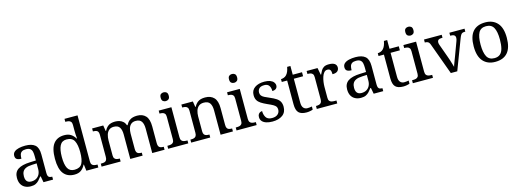

<svg xmlns="http://www.w3.org/2000/svg" viewBox="-4 -1684 7060 2618"><g transform="rotate(-15 3526.0 -375.0)"><path d="M205 10Q161 10 125.5 -7.5Q90 -25 70 -60.5Q50 -96 50 -150Q50 -230 106.5 -268Q163 -306 278 -310L361 -313V-373Q361 -409 355 -436.5Q349 -464 329 -480Q309 -496 268 -496Q230 -496 210 -482Q190 -468 183.5 -443.5Q177 -419 177 -387Q135 -387 113.5 -401.5Q92 -416 92 -450Q92 -485 116.5 -506Q141 -527 182 -536.5Q223 -546 272 -546Q364 -546 409.5 -507Q455 -468 455 -373V-114Q455 -86 461 -70.5Q467 -55 481 -48.5Q495 -42 517 -42H520V0H385L369 -86H361Q340 -58 320 -36.5Q300 -15 273.5 -2.5Q247 10 205 10ZM228 -52Q269 -52 298.5 -69Q328 -86 344.5 -117.5Q361 -149 361 -191V-272L297 -269Q240 -267 207.5 -252Q175 -237 161 -210.5Q147 -184 147 -145Q147 -114 156 -93.5Q165 -73 183 -62.5Q201 -52 228 -52Z M822 10Q723 10 670.5 -56.5Q618 -123 618 -267Q618 -412 670.5 -479Q723 -546 822 -546Q880 -546 916.5 -521.5Q953 -497 975 -458H981Q978 -483 976.5 -513.5Q975 -544 975 -568V-650Q975 -680 963.5 -694.5Q952 -709 933.5 -713.5Q915 -718 893 -718H885V-760H1069V-110Q1069 -81 1080.5 -66Q1092 -51 1110.5 -46.5Q1129 -42 1151 -42H1159V0H990L979 -90H975Q953 -44 917 -17Q881 10 822 10ZM839 -54Q917 -54 946 -106.5Q975 -159 975 -267Q975 -371 946 -426.5Q917 -482 838 -482Q772 -482 743.5 -426.5Q715 -371 715 -266Q715 -160 743.5 -107Q772 -54 839 -54Z M1205 0V-42H1218Q1241 -42 1258 -47Q1275 -52 1285 -67.5Q1295 -83 1295 -114V-426Q1295 -456 1285 -470.5Q1275 -485 1257.5 -489.5Q1240 -494 1218 -494H1215V-536H1372L1385 -455H1390Q1410 -493 1433 -512.5Q1456 -532 1483 -539Q1510 -546 1541 -546Q1573 -546 1601.5 -537Q1630 -528 1652 -508.5Q1674 -489 1686 -455H1694Q1714 -493 1738.5 -512.5Q1763 -532 1791.5 -539Q1820 -546 1851 -546Q1928 -546 1971 -499.5Q2014 -453 2014 -350V-114Q2014 -83 2024 -67.5Q2034 -52 2051.5 -47Q2069 -42 2091 -42H2094V0H1920V-345Q1920 -410 1896.5 -446Q1873 -482 1815 -482Q1774 -482 1749.5 -461.5Q1725 -441 1714.5 -407Q1704 -373 1704 -333V-114Q1704 -83 1714 -67.5Q1724 -52 1741.5 -47Q1759 -42 1781 -42H1784V0H1610V-345Q1610 -410 1586.5 -446Q1563 -482 1505 -482Q1462 -482 1436.5 -459.5Q1411 -437 1400 -400Q1389 -363 1389 -320V-109Q1389 -80 1400.5 -65.5Q1412 -51 1430.5 -46.5Q1449 -42 1471 -42H1474V0Z M2145 0V-42H2158Q2180 -42 2198.5 -46.5Q2217 -51 2228.5 -65.5Q2240 -80 2240 -109V-426Q2240 -456 2228.5 -470.5Q2217 -485 2198.5 -489.5Q2180 -494 2158 -494H2155V-536H2334V-114Q2334 -83 2345 -67.5Q2356 -52 2375 -47Q2394 -42 2416 -42H2429V0ZM2283 -636Q2259 -636 2242.5 -650Q2226 -664 2226 -698Q2226 -733 2242.5 -746.5Q2259 -760 2283 -760Q2306 -760 2323 -746.5Q2340 -733 2340 -698Q2340 -664 2323 -650Q2306 -636 2283 -636Z M2470 0V-42H2478Q2501 -42 2519.5 -47Q2538 -52 2549 -67.5Q2560 -83 2560 -114V-426Q2560 -456 2549 -470.5Q2538 -485 2520 -489.5Q2502 -494 2480 -494H2475V-536H2637L2650 -455H2655Q2676 -493 2699.5 -512.5Q2723 -532 2751 -539Q2779 -546 2811 -546Q2890 -546 2934.5 -499.5Q2979 -453 2979 -350V-114Q2979 -83 2988.5 -67.5Q2998 -52 3015 -47Q3032 -42 3054 -42H3059V0H2885V-345Q2885 -410 2860.5 -446Q2836 -482 2775 -482Q2730 -482 2703.5 -459.5Q2677 -437 2665.5 -400Q2654 -363 2654 -320V-109Q2654 -80 2665 -65.5Q2676 -51 2694 -46.5Q2712 -42 2734 -42H2739V0Z M3110 0V-42H3123Q3145 -42 3163.5 -46.5Q3182 -51 3193.5 -65.5Q3205 -80 3205 -109V-426Q3205 -456 3193.5 -470.5Q3182 -485 3163.5 -489.5Q3145 -494 3123 -494H3120V-536H3299V-114Q3299 -83 3310 -67.5Q3321 -52 3340 -47Q3359 -42 3381 -42H3394V0ZM3248 -636Q3224 -636 3207.5 -650Q3191 -664 3191 -698Q3191 -733 3207.5 -746.5Q3224 -760 3248 -760Q3271 -760 3288 -746.5Q3305 -733 3305 -698Q3305 -664 3288 -650Q3271 -636 3248 -636Z M3617 10Q3567 10 3530 -2Q3493 -14 3472.5 -37.5Q3452 -61 3452 -96Q3452 -123 3463 -138Q3474 -153 3488.5 -159Q3503 -165 3515 -165Q3515 -113 3538.5 -75.5Q3562 -38 3623 -38Q3676 -38 3704.5 -63.5Q3733 -89 3733 -129Q3733 -154 3722.5 -170Q3712 -186 3685.5 -201.5Q3659 -217 3610 -238Q3559 -261 3525.5 -282.5Q3492 -304 3475.5 -332.5Q3459 -361 3459 -404Q3459 -472 3510.5 -508.5Q3562 -545 3647 -545Q3695 -545 3727.5 -532.5Q3760 -520 3776.5 -499Q3793 -478 3793 -453Q3793 -426 3774.5 -409.5Q3756 -393 3721 -393Q3721 -443 3700 -471Q3679 -499 3635 -499Q3584 -499 3562 -476.5Q3540 -454 3540 -419Q3540 -394 3552.5 -377Q3565 -360 3592.5 -345.5Q3620 -331 3664 -313Q3717 -291 3750 -269Q3783 -247 3798.5 -218Q3814 -189 3814 -147Q3814 -69 3760 -29.5Q3706 10 3617 10Z M4098 10Q4022 10 3987.5 -24.5Q3953 -59 3953 -145V-479H3877V-519Q3895 -519 3917 -526.5Q3939 -534 3955 -551Q3972 -569 3983 -595Q3994 -621 4001 -659H4047V-536H4178V-479H4047V-142Q4047 -91 4068 -67Q4089 -43 4123 -43Q4141 -43 4156 -45Q4171 -47 4187 -50V-6Q4174 0 4148 5Q4122 10 4098 10Z M4243 0V-42H4246Q4269 -42 4287.5 -47Q4306 -52 4317 -67.5Q4328 -83 4328 -114V-426Q4328 -456 4316.5 -470.5Q4305 -485 4286.5 -489.5Q4268 -494 4246 -494H4243V-536H4397L4416 -437H4421Q4434 -467 4449 -492Q4464 -517 4489 -531.5Q4514 -546 4558 -546Q4613 -546 4639.5 -527Q4666 -508 4666 -473Q4666 -442 4644.5 -422Q4623 -402 4573 -402Q4573 -443 4561 -461.5Q4549 -480 4520 -480Q4492 -480 4473 -458Q4454 -436 4443 -402Q4432 -368 4427 -331.5Q4422 -295 4422 -266V-109Q4422 -80 4433.5 -65.5Q4445 -51 4463.5 -46.5Q4482 -42 4504 -42H4532V0Z M4866 10Q4822 10 4786.5 -7.5Q4751 -25 4731 -60.5Q4711 -96 4711 -150Q4711 -230 4767.5 -268Q4824 -306 4939 -310L5022 -313V-373Q5022 -409 5016 -436.5Q5010 -464 4990 -480Q4970 -496 4929 -496Q4891 -496 4871 -482Q4851 -468 4844.5 -443.5Q4838 -419 4838 -387Q4796 -387 4774.5 -401.5Q4753 -416 4753 -450Q4753 -485 4777.5 -506Q4802 -527 4843 -536.5Q4884 -546 4933 -546Q5025 -546 5070.5 -507Q5116 -468 5116 -373V-114Q5116 -86 5122 -70.5Q5128 -55 5142 -48.5Q5156 -42 5178 -42H5181V0H5046L5030 -86H5022Q5001 -58 4981 -36.5Q4961 -15 4934.5 -2.5Q4908 10 4866 10ZM4889 -52Q4930 -52 4959.5 -69Q4989 -86 5005.5 -117.5Q5022 -149 5022 -191V-272L4958 -269Q4901 -267 4868.5 -252Q4836 -237 4822 -210.5Q4808 -184 4808 -145Q4808 -114 4817 -93.5Q4826 -73 4844 -62.5Q4862 -52 4889 -52Z M5464 10Q5388 10 5353.5 -24.5Q5319 -59 5319 -145V-479H5243V-519Q5261 -519 5283 -526.5Q5305 -534 5321 -551Q5338 -569 5349 -595Q5360 -621 5367 -659H5413V-536H5544V-479H5413V-142Q5413 -91 5434 -67Q5455 -43 5489 -43Q5507 -43 5522 -45Q5537 -47 5553 -50V-6Q5540 0 5514 5Q5488 10 5464 10Z M5599 0V-42H5612Q5634 -42 5652.5 -46.5Q5671 -51 5682.5 -65.5Q5694 -80 5694 -109V-426Q5694 -456 5682.5 -470.5Q5671 -485 5652.5 -489.5Q5634 -494 5612 -494H5609V-536H5788V-114Q5788 -83 5799 -67.5Q5810 -52 5829 -47Q5848 -42 5870 -42H5883V0ZM5737 -636Q5713 -636 5696.5 -650Q5680 -664 5680 -698Q5680 -733 5696.5 -746.5Q5713 -760 5737 -760Q5760 -760 5777 -746.5Q5794 -733 5794 -698Q5794 -664 5777 -650Q5760 -636 5737 -636Z M5974 -441Q5967 -462 5957.5 -473.5Q5948 -485 5934.5 -489.5Q5921 -494 5900 -494V-536H6150V-494H6137Q6107 -494 6092 -482.5Q6077 -471 6077 -446Q6077 -438 6079 -429Q6081 -420 6085 -409L6153 -220Q6162 -196 6171 -167.5Q6180 -139 6187.5 -113.5Q6195 -88 6200 -70Q6205 -91 6221 -131Q6237 -171 6250 -207L6322 -402Q6327 -414 6329 -425.5Q6331 -437 6331 -445Q6331 -471 6314.5 -482.5Q6298 -494 6265 -494H6258V-536H6472V-494H6460Q6441 -494 6428.5 -488Q6416 -482 6406 -465Q6396 -448 6384 -416L6226 0H6135Z M6762 10Q6654 10 6592 -59Q6530 -128 6530 -269Q6530 -409 6589.5 -477.5Q6649 -546 6765 -546Q6873 -546 6935 -477.5Q6997 -409 6997 -269Q6997 -128 6937.5 -59Q6878 10 6762 10ZM6764 -42Q6814 -42 6844 -67.5Q6874 -93 6887 -144Q6900 -195 6900 -269Q6900 -381 6869 -437Q6838 -493 6763 -493Q6688 -493 6657.5 -437Q6627 -381 6627 -269Q6627 -157 6658 -99.5Q6689 -42 6764 -42Z"/></g></svg>

Font: Noto Serif Tibetan
Style: Regular
Weight: 400
Designer: Monotype Design Team
Foundry: Monotype Imaging Inc.
Version: Version 2.103